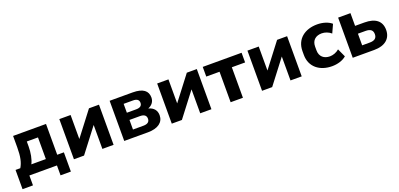

<svg xmlns="http://www.w3.org/2000/svg" viewBox="10 -1419 5034 2422"><g transform="rotate(-20 2527.0 -208.5)"><path d="M167 132.8V0H537.1V132.8H675.8V-125.5H586.4V-539.1H144.5V-386.2C144.5 -262.2 128.4 -188 90.8 -125.5H26.9V132.8ZM238.3 -123.5C267.1 -178.2 283.2 -265.1 283.2 -346.7V-414.1H433.1V-123.5Z M900.9 0 1147 -321.3V0H1297.4V-539.1H1163.1L916.5 -216.8V-539.1H765.1V0Z M1759.3 0C1894.5 0 1971.2 -58.1 1971.2 -152.8C1971.2 -216.8 1935.1 -263.2 1865.2 -281.2C1918 -301.8 1950.2 -343.3 1950.2 -398.4C1950.2 -486.3 1890.1 -539.1 1749.5 -539.1H1440.4V0ZM1593.3 -226.6H1732.9C1788.1 -226.6 1817.9 -206.5 1817.9 -162.1C1817.9 -118.7 1788.1 -97.7 1732.9 -97.7H1593.3ZM1593.3 -442.4H1718.3C1771 -442.4 1797.9 -422.4 1797.9 -382.8C1797.9 -343.3 1771 -323.2 1718.3 -323.2H1593.3Z M2214.4 0 2460.4 -321.3V0H2610.8V-539.1H2476.6L2230 -216.8V-539.1H2078.6V0Z M3033.7 0V-409.2H3211.9V-539.1H2690.4V-409.2H2868.7V0Z M3426.3 0 3672.4 -321.3V0H3822.8V-539.1H3688.5L3441.9 -216.8V-539.1H3290.5V0Z M4228.5 11.2C4300.8 11.2 4375 -9.8 4420.9 -51.3L4369.6 -163.1C4333.5 -131.3 4286.6 -115.2 4244.6 -115.2C4167.5 -115.2 4109.9 -159.2 4109.9 -244.1V-294.9C4109.9 -381.8 4167 -423.8 4244.6 -423.8C4287.6 -423.8 4334.5 -406.7 4369.6 -376L4420.9 -488.3C4376 -527.3 4304.2 -549.8 4228 -549.8C4064 -549.8 3940.4 -459 3940.4 -294.9V-244.6C3940.4 -82.5 4064 11.2 4228.5 11.2Z M4797.9 0C4940.4 0 5024.4 -69.8 5024.4 -187C5024.4 -304.7 4946.8 -368.2 4797.9 -368.2H4673.3V-539.1H4507.8V0ZM4673.3 -263.2H4774.4C4841.3 -263.2 4872.1 -238.3 4872.1 -185.1C4872.1 -131.8 4840.3 -106.9 4774.4 -106.9H4673.3Z"/></g></svg>

Font: Winston ExtraBold
Style: Regular
Weight: 800
Designer: Vernon Adams, Kim Jin-seong, David Berlow, Cristiano Sobral
Foundry: The Winston Project Authors
Version: Version 3.004